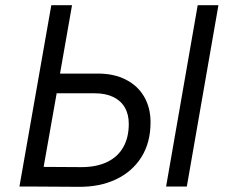

<svg xmlns="http://www.w3.org/2000/svg" viewBox="-20 -720 887 741"><path d="M134 -76 294 -75Q352 -75 393 -94.5Q434 -114 455.5 -151.5Q477 -189 477 -242Q477 -279 461.5 -305.5Q446 -332 416.5 -346Q387 -360 345 -360H189L202 -436H359Q420 -436 466 -412.5Q512 -389 536.5 -346.5Q561 -304 561 -248Q561 -170 526 -114Q491 -58 428 -28Q365 2 282 1L120 0ZM178 -700H258L205 -398L204 -390L135 0H55ZM743 -700H823L701 0H621Z"/></svg>

Font: Fixel Italic Variable Display Thin
Style: Italic
Weight: 100
Italic angle: -10°
Designer: AlfaBravo + MacPaw
Foundry: Kyrylo Tkachov, Marchela Mozhyna, Serhii Makarenko, Maria Weinstein, Zakhar Kryvoshyya
Version: Version 1.210;Glyphs 3.2 (3217)